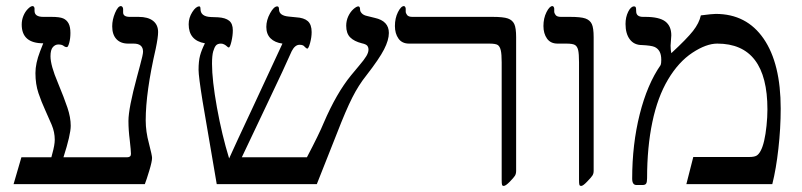

<svg xmlns="http://www.w3.org/2000/svg" viewBox="-20 -609 2654 635"><path d="M502.9 -502.9Q502.9 -485.8 495.1 -448.2Q461.9 -304.2 461.9 -210.9Q461.9 -173.8 472.7 -134.3Q482.9 -94.7 482.9 -86.9Q482.9 -74.7 473.6 -44.2Q464.4 -13.7 459 0H24.9L50.8 -88.9H149.9L152.8 -100.1Q161.1 -129.4 161.1 -147Q161.1 -171.9 151.1 -195.8Q141.1 -219.7 129.2 -245.6Q117.2 -271.5 107.2 -301Q97.2 -330.6 97.2 -367.2Q97.2 -399.4 112.3 -438.5L123 -465.8Q51.8 -465.8 51.8 -527.8Q51.8 -543 57.4 -556.6Q63 -570.3 72.3 -579.6Q81.5 -588.9 87.9 -588.9Q90.8 -588.9 92.5 -586.2Q94.2 -583.5 94.2 -581.1V-573.2Q94.2 -553.2 123 -553.2H149.9Q177.2 -553.2 189 -548.1Q200.7 -543 206.8 -531.5Q212.9 -520 212.9 -500Q212.9 -481.9 209 -467.5Q205.1 -453.1 201.2 -453.1Q196.3 -453.1 191.9 -456.1Q186 -461.9 172.9 -461.9Q162.6 -461.9 154.8 -453.1Q147 -444.3 147 -422.9Q147 -392.6 171.4 -335.4Q192.4 -284.7 203.1 -252.7Q213.9 -220.7 213.9 -192.9Q213.9 -163.6 189.9 -88.9H400.9Q413.1 -88.9 413.1 -100.1Q413.1 -110.8 409.2 -145Q404.8 -178.7 404.8 -209Q404.8 -250.5 433.1 -355L442.9 -391.6Q453.1 -428.7 453.1 -438Q453.1 -464.8 421.9 -464.8H403.8Q378.9 -464.8 365 -479.7Q351.1 -494.6 351.1 -522Q351.1 -543.9 360.6 -566.4Q370.1 -588.9 379.9 -588.9Q382.8 -588.9 385 -585.9Q387.2 -583 387.2 -579.1V-567.9Q387.2 -553.2 409.2 -553.2H438Q469.7 -553.2 486.3 -540Q502.9 -526.9 502.9 -502.9Z M1266.1 -500Q1266.1 -476.6 1250.2 -445.6Q1234.4 -414.6 1191.9 -359.9Q1166 -327.6 1145 -286.1Q1124 -244.6 1094.7 -168.9L1027.8 0H696.8L649.9 -274.9Q636.7 -356.9 636.7 -377.9Q636.7 -406.7 641.6 -425Q646.5 -443.4 657.7 -465.8Q604 -475.1 604 -528.8Q604 -550.3 616 -569.1Q627.9 -587.9 639.2 -587.9Q643.1 -587.9 643.1 -579.1Q643.1 -554.2 677.2 -552.7L701.2 -551.8Q725.6 -550.3 737.8 -540.5Q750 -530.8 750 -508.8Q750 -491.2 745.4 -471.7Q740.7 -452.1 736.8 -452.1Q733.9 -452.1 732.4 -454.1Q721.2 -464.8 710.9 -464.8Q699.7 -464.8 694.3 -458.7Q689 -452.6 685.1 -439Q681.2 -425.3 681.2 -397.9Q681.2 -344.2 697.5 -253.4Q713.9 -162.6 737.8 -85Q758.3 -130.9 815.4 -252.4L914.1 -464.8Q888.7 -468.3 874.8 -482.2Q860.8 -496.1 860.8 -520Q860.8 -542.5 873.3 -565.2Q885.7 -587.9 897 -587.9Q902.8 -587.9 902.8 -578.1Q902.8 -557.1 935.1 -554.2L959 -551.8Q985.4 -550.3 998 -539.1Q1010.7 -527.8 1010.7 -502.9Q1010.7 -485.8 1005.6 -467Q1000.5 -448.2 996.1 -448.2Q993.7 -448.2 987.8 -454.1Q983.4 -460.9 970.7 -460.9Q955.6 -460.9 944.8 -439.9Q923.8 -391.6 862.3 -262.7L779.8 -88.9H995.1Q1035.6 -166 1050.8 -203.1Q1092.8 -300.8 1141.1 -359.9L1167.5 -391.6Q1184.6 -411.6 1191.7 -423.6Q1198.7 -435.5 1198.7 -444.8Q1198.7 -452.6 1194.6 -457.8Q1190.4 -462.9 1176.8 -465.8Q1151.4 -472.2 1138.2 -485.4Q1125 -498.5 1125 -523.9Q1125 -540.5 1131.8 -555.2Q1138.7 -569.8 1148.9 -578.9Q1159.2 -587.9 1165 -587.9Q1170.9 -587.9 1170.9 -577.1Q1170.9 -570.8 1176.8 -564.7Q1182.6 -558.6 1193.8 -556.2L1219.7 -549.8Q1266.1 -539.6 1266.1 -500Z M1687 -43.9Q1687 -34.2 1683.1 -27.8Q1679.2 -21.5 1665.8 -7.8Q1652.3 5.9 1646 5.9Q1641.6 5.9 1640.4 2.2Q1639.2 -1.5 1639.2 -14.2V-402.8Q1639.2 -430.2 1636.2 -442.6Q1633.3 -455.1 1626.5 -460Q1619.6 -464.8 1598.1 -464.8H1333Q1309.6 -464.8 1297.9 -481.4Q1286.1 -498 1286.1 -522.9Q1286.1 -548.8 1296.1 -568.8Q1306.2 -588.9 1315.9 -588.9Q1318.4 -588.9 1320.1 -585.9Q1321.8 -583 1321.8 -580.1V-570.8Q1321.8 -565.4 1326.4 -559.3Q1331.1 -553.2 1343.8 -553.2H1608.9Q1644.5 -553.2 1659.7 -547.9Q1674.8 -542.5 1680.9 -529.5Q1687 -516.6 1687 -485.8Z M1943.4 -43.9Q1943.4 -34.7 1939.2 -28.3Q1935.1 -22 1921.6 -8.1Q1908.2 5.9 1902.3 5.9Q1897.5 5.9 1896.2 2.2Q1895 -1.5 1895 -14.2V-402.8Q1895 -431.2 1892.1 -443.4Q1889.2 -455.6 1881.6 -460.2Q1874 -464.8 1853 -464.8H1824.2Q1800.8 -464.8 1789.1 -481.4Q1777.3 -498 1777.3 -522.9Q1777.3 -548.8 1787.4 -568.8Q1797.4 -588.9 1807.1 -588.9Q1809.6 -588.9 1811.3 -585.9Q1813 -583 1813 -580.1V-570.8Q1813 -565.4 1817.6 -559.3Q1822.3 -553.2 1835 -553.2H1865.2Q1900.9 -553.2 1916 -547.9Q1931.2 -542.5 1937.3 -529.5Q1943.4 -516.6 1943.4 -485.8Z M2562 -250Q2562 -185.1 2554.4 -117.7Q2546.9 -50.3 2534.2 0H2250L2272.9 -89.8H2458Q2474.1 -89.8 2481.7 -94Q2489.3 -98.1 2495.8 -110.4Q2502.4 -122.6 2507.3 -143.6Q2512.2 -164.6 2515.1 -193.1Q2518.1 -221.7 2518.1 -247.1Q2518.1 -464.8 2352.1 -464.8Q2315.9 -464.8 2270 -434.6Q2224.1 -404.3 2189.5 -346.2Q2154.8 -288.1 2137.5 -205.1Q2120.1 -122.1 2120.1 -20Q2120.1 -7.3 2117.2 -2.2Q2114.3 2.9 2105 2.9H2085Q2070.8 2.9 2070.8 -18.1Q2070.8 -131.8 2095.7 -231Q2120.6 -330.1 2165 -394Q2167 -398.9 2167 -411.1Q2167 -428.7 2161.1 -439Q2155.3 -449.2 2144.5 -453.9Q2133.8 -458.5 2103 -460Q2077.1 -460 2063 -478.8Q2048.8 -497.6 2048.8 -529.8Q2048.8 -552.2 2057.6 -570.1Q2066.4 -587.9 2077.1 -587.9Q2081.1 -587.9 2082.5 -585.2Q2084 -582.5 2084 -571.8Q2084 -553.2 2106.9 -553.2H2113.8Q2160.2 -553.2 2180.2 -538.1Q2200.2 -522.9 2200.2 -492.2L2197.8 -458Q2197.8 -444.3 2200.2 -433.1Q2251.5 -480.5 2272 -506.6Q2292.5 -532.7 2297.9 -558.1Q2335.4 -563 2347.2 -563Q2449.2 -563 2505.6 -481Q2562 -398.9 2562 -250Z"/></svg>

Font: Liberation Serif
Style: Regular
Weight: 400
Designer: Steve Matteson
Foundry: Ascender Corporation
Version: Version 2.1.5